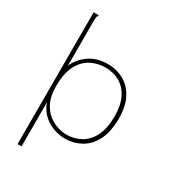

<svg xmlns="http://www.w3.org/2000/svg" viewBox="-198 -774 947 1050"><g transform="rotate(30 275.0 -249.0)"><path d="M80 -665H112V-658Q106 -655 105 -648.5Q104 -642 104 -626V-341Q123 -389 171.5 -424Q220 -459 292 -459Q345 -459 390 -434.5Q435 -410 462.5 -359.5Q490 -309 490 -232Q490 -146 462 -92Q434 -38 388 -13Q342 12 290 12Q228 12 176.5 -20.5Q125 -53 105 -111V167H80ZM284 -11Q332 -11 373 -33Q414 -55 439 -103.5Q464 -152 464 -229Q464 -299 441 -345Q418 -391 378 -413.5Q338 -436 289 -436Q237 -436 195 -413Q153 -390 128.5 -341Q104 -292 104 -213Q104 -152 123 -112.5Q142 -73 171 -51Q200 -29 230.5 -20Q261 -11 284 -11Z"/></g></svg>

Font: Inconsolata SemiExpanded ExtraLight
Style: Regular
Weight: 200
Width: 6
Monospace: yes
Designer: Raph Levien, Cyreal, Brenton Simpson
Foundry: Raph Levien, Cyreal, Google
Version: Version 3.001; ttfautohint (v1.8.2.53-6de2)